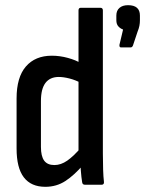

<svg xmlns="http://www.w3.org/2000/svg" viewBox="-20 -713 560 741"><path d="M155 8Q100 8 72 -28.5Q44 -65 44 -140V-333Q44 -415 80 -456.5Q116 -498 180 -498Q211 -498 242 -489.5Q273 -481 294 -468L296 -391Q272 -404 248.5 -410Q225 -416 207 -416Q173 -416 155.5 -393Q138 -370 138 -323V-146Q138 -110 150.5 -93Q163 -76 190 -76Q215 -76 239.5 -93Q264 -110 295 -146L302 -78Q267 -37 232.5 -14.5Q198 8 155 8ZM308 0Q298 0 297 -10Q294 -28 292 -54Q290 -80 290 -96L283 -120V-673Q283 -683 292 -683H367Q377 -683 377 -673V-121Q377 -87 378 -58Q379 -29 381 -13Q383 0 372 0ZM447 -530Q440 -530 441 -540L455 -599Q444 -603 436.5 -611.5Q429 -620 429 -635V-653Q429 -672 441 -682.5Q453 -693 474 -693Q497 -693 508.5 -683Q520 -673 520 -653V-634Q520 -624 518 -613.5Q516 -603 511 -591L493 -537Q490 -530 484 -530Z"/></svg>

Font: Sofia Sans Condensed SemiBold
Style: Regular
Weight: 600
Designer: Botio Nikoltchev, Ani Petrova
Foundry: lettersoup
Version: Version 4.101